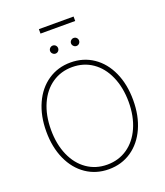

<svg xmlns="http://www.w3.org/2000/svg" viewBox="-175 -1103 1057 1229"><g transform="rotate(-20 354.0 -488.0)"><path d="M353.5 9.8Q266.6 9.8 199.5 -35.9Q132.3 -81.5 95 -164.1Q57.6 -246.6 57.6 -353.5Q57.6 -460.4 95 -543Q132.3 -625.5 199.7 -671.1Q267.1 -716.8 353.5 -716.8Q440.4 -716.8 507.6 -671.4Q574.7 -626 612.1 -543.5Q649.4 -460.9 649.4 -353.5Q649.4 -246.6 612.1 -164.1Q574.7 -81.5 507.6 -35.9Q440.4 9.8 353.5 9.8ZM353.5 -685.5Q276.4 -685.5 216.6 -644.5Q156.7 -603.5 123.3 -528.1Q89.8 -452.6 89.8 -353.5Q89.8 -255.4 123 -179.9Q156.2 -104.5 216.1 -63Q275.9 -21.5 353.5 -21.5Q431.2 -21.5 491.2 -62.7Q551.3 -104 584.7 -179.4Q618.2 -254.9 618.2 -353.5Q617.7 -452.1 584.2 -527.6Q550.8 -603 491 -644.3Q431.2 -685.5 353.5 -685.5ZM256.8 -830.1Q256.8 -841.3 265.1 -849.4Q273.4 -857.4 284.2 -857.4Q295.9 -857.4 303.7 -849.4Q311.5 -841.3 311.5 -830.1Q311.5 -818.8 303.7 -810.8Q295.9 -802.7 284.2 -802.7Q273.4 -802.7 265.1 -811Q256.8 -819.3 256.8 -830.1ZM399.4 -830.1Q399.4 -841.3 407.7 -849.4Q416 -857.4 426.8 -857.4Q438.5 -857.4 446.3 -849.4Q454.1 -841.3 454.1 -830.1Q454.1 -818.8 446.3 -810.8Q438.5 -802.7 426.8 -802.7Q416 -802.7 407.7 -811Q399.4 -819.3 399.4 -830.1ZM473.6 -956.1H237.3V-986.3H473.6Z"/></g></svg>

Font: Pretendard JP Thin
Style: Regular
Weight: 100
Designer: Base glyphs from Inter by Rasmus Andersson; Hangeul glyphs from Noto Sans CJK(Source Han Sans) by Jang Soo-young and Kan
Foundry: Kil Hyung-jin
Version: Version 1.309